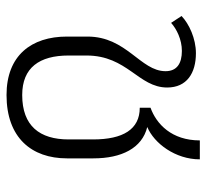

<svg xmlns="http://www.w3.org/2000/svg" viewBox="-42 -581 632 588"><g transform="rotate(90 274.0 -287.0)"><path d="M369 -422C419 -443 468 -508 468 -583H410C410 -497 360 -450 310 -432V-399C376 -399 407 -348 407 -256V-181C407 -93 366 -39 271 -39C187 -39 150 -92 150 -181V-236C150 -361 248 -395 248 -483C248 -543 204 -571 143 -571C98 -571 53 -550 29 -527L50 -495C69 -512 101 -528 136 -528C174 -528 198 -513 198 -478C198 -401 92 -359 92 -239V-176C92 -67 150 9 271 9C402 9 465 -68 465 -176V-257C465 -343 434 -406 369 -422Z"/></g></svg>

Font: FiraGO Light
Style: Regular
Weight: 300
Designer: bBox Type
Foundry: bBox Type GmbH
Version: Version 1.001;PS 001.001;hotconv 1.0.88;makeotf.lib2.5.64775